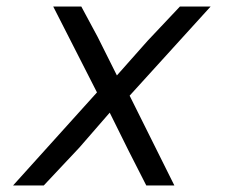

<svg xmlns="http://www.w3.org/2000/svg" viewBox="-20 -568 690 588"><path d="M377 -275 514 0H428L374 -106L316 -223L223 -116L114 0H20L277 -285L143 -548H229L279 -455L338 -337L432 -443L531 -548H625Z"/></svg>

Font: Azeret Mono Thin Light
Style: Italic
Weight: 300
Italic angle: -12°
Version: Version 1.002